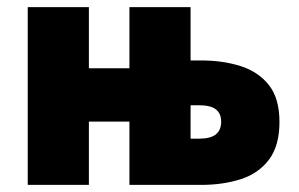

<svg xmlns="http://www.w3.org/2000/svg" viewBox="-20 -520 840 540"><path d="M58 0V-500H230V-328H344V-500H516V-350H546Q607 -350 657 -334Q707 -318 736.5 -280.5Q766 -243 766 -177Q766 -110 736.5 -71Q707 -32 657 -16Q607 0 546 0H344V-178H230V0ZM516 -130H540Q572 -130 587 -142Q602 -154 602 -178Q602 -201 587 -212.5Q572 -224 540 -224H516Z"/></svg>

Font: Source Sans 3 Black
Style: Regular
Weight: 900
Designer: Paul D. Hunt
Foundry: Adobe
Version: Version 3.046;hotconv 1.0.118;makeotfexe 2.5.65603